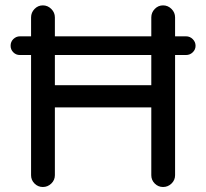

<svg xmlns="http://www.w3.org/2000/svg" viewBox="-20 -708 787 733"><path d="M98.6 -39.1V-498H55.7Q41 -498 30.8 -508.3Q20.5 -518.6 20.5 -533.2Q20.5 -548.8 31.2 -559.1Q42 -569.3 55.7 -569.3H98.6V-641.6Q98.6 -660.2 111.8 -673.8Q125 -687.5 143.6 -687.5Q162.1 -687.5 175.8 -673.8Q189.5 -660.2 189.5 -641.6V-569.3H557.6V-641.6Q557.6 -660.2 570.8 -673.8Q584 -687.5 602.5 -687.5Q621.1 -687.5 634.8 -673.8Q648.4 -660.2 648.4 -641.6V-569.3H690.4Q705.1 -569.3 715.8 -558.6Q726.6 -547.9 726.6 -533.2Q726.6 -518.6 715.8 -508.3Q705.1 -498 690.4 -498H648.4V-39.1Q648.4 -20.5 634.8 -7.3Q621.1 5.9 602.5 5.9Q584 5.9 570.8 -7.3Q557.6 -20.5 557.6 -39.1V-297.9H189.5V-39.1Q189.5 -20.5 175.8 -7.3Q162.1 5.9 143.6 5.9Q125 5.9 111.8 -7.3Q98.6 -20.5 98.6 -39.1ZM557.6 -498H189.5V-382.8H557.6Z"/></svg>

Font: jf-openhuninn-1.1
Style: Regular
Weight: 400
Designer: [Kosugi Maru]
      Designed by Motoya company      

      [Varela Round]
      Joe Prince(Latin component); Avraham Co
Foundry: justfont CO.,LTD.
Version: 1.1